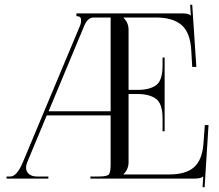

<svg xmlns="http://www.w3.org/2000/svg" viewBox="-20 -759 931 816"><path d="M450.2 -684.6H377.9Q353.5 -684.6 338.9 -651.4L186.5 -286.1H450.2ZM364.3 0V-8.8H398.4Q433.6 -8.8 441.9 -17.1Q450.2 -25.4 450.2 -60.5V-268.6H178.7L95.7 -69.3Q90.8 -57.6 90.8 -46.9Q90.8 -29.3 103.5 -19Q116.2 -8.8 137.7 -8.8H185.5V0H7.8V-8.8H23.4Q51.8 -8.8 77.1 -69.3L320.3 -650.4Q325.2 -661.1 324.2 -675.8Q324.2 -690.4 304.7 -690.4V-702.1H753.9Q781.2 -702.1 790 -693.4H791L788.1 -738.3L796.9 -739.3L814.5 -474.6H796.9L793 -543Q789.1 -620.1 752 -652.3Q714.8 -684.6 642.6 -684.6H504.9V-683.6Q526.4 -662.1 526.4 -632.8V-377H565.4Q616.2 -377 643.6 -397Q670.9 -417 670.9 -480.5V-514.6H679.7V-201.2H670.9V-254.9Q670.9 -318.4 643.1 -338.9Q615.2 -359.4 565.4 -359.4H526.4V-69.3Q526.4 -40 504.9 -18.6V-17.6H699.2Q770.5 -17.6 805.2 -48.8Q839.8 -80.1 844.7 -149.4L850.6 -227.5H866.2L849.6 37.1L840.8 36.1L843.8 -8.8H842.8Q834 0 806.6 0Z"/></svg>

Font: FoglihtenNo07
Style: Regular
Weight: 500
Designer: gluk (gluksza@wp.pl)
Foundry: gluk (gluksza@wp.pl)
Version: Version 0.871